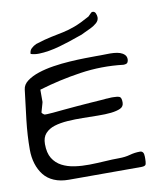

<svg xmlns="http://www.w3.org/2000/svg" viewBox="-72 -663 600 721"><g transform="rotate(-10 228.0 -302.5)"><path d="M7.8 -136.7Q7.8 -190.4 14.6 -249.5Q21.5 -308.6 28.3 -362.3Q30.3 -380.9 47.9 -394Q65.4 -407.2 91.8 -416Q118.2 -424.8 149.9 -429.7Q181.6 -434.6 212.4 -436.5Q243.2 -438.5 270.5 -439Q297.9 -439.5 314.5 -439.5Q320.3 -439.5 331.1 -439.5Q341.8 -439.5 354.5 -439.9Q367.2 -440.4 380.9 -439.5Q394.5 -438.5 404.8 -435.1Q415 -431.6 421.9 -424.8Q428.7 -418 428.7 -407.2Q428.7 -400.4 425.3 -395Q421.9 -389.6 409.2 -389.6Q327.1 -399.4 245.1 -387.2Q163.1 -375 85.9 -351.6Q85.9 -349.6 85.9 -341.8V-314.5Q85.9 -306.6 85.9 -304.7Q85.9 -302.7 84 -297.4Q82 -292 80.6 -285.6Q79.1 -279.3 77.1 -273.4Q75.2 -267.6 75.2 -266.6Q75.2 -264.6 79.1 -261.2Q83 -257.8 85.9 -256.8H95.7Q100.6 -256.8 118.2 -258.3Q135.7 -259.8 159.2 -262.2Q182.6 -264.6 209 -266.6Q235.4 -268.6 258.8 -270.5Q282.2 -272.5 300.3 -273.4Q318.4 -274.4 323.2 -275.4H327.1Q331.1 -275.4 335.4 -275.9Q339.8 -276.4 342.8 -276.4H349.6Q367.2 -276.4 374.5 -272.9Q381.8 -269.5 381.8 -251Q381.8 -235.4 368.2 -229Q354.5 -222.7 332.5 -220.2Q310.5 -217.8 282.2 -218.3Q253.9 -218.8 224.6 -219.2Q195.3 -219.7 166.5 -217.8Q137.7 -215.8 115.7 -209Q93.8 -202.1 80.6 -187.5Q67.4 -172.9 67.4 -147.5Q67.4 -113.3 80.1 -92.8Q92.8 -72.3 114.3 -61Q135.7 -49.8 163.1 -45.9Q190.4 -42 219.2 -42.5Q248 -43 277.3 -44.9Q306.6 -46.9 332 -46.9Q355.5 -46.9 374.5 -52.2Q393.6 -57.6 414.1 -57.6Q419.9 -57.6 423.3 -54.2Q426.8 -50.8 427.7 -45.9Q428.7 -41 428.7 -36.1V-27.3Q428.7 -15.6 426.8 -7.8Q424.8 0 409.2 0H132.8Q100.6 0 76.7 -10.3Q52.7 -20.5 38.1 -39.1Q23.4 -57.6 15.6 -82.5Q7.8 -107.4 7.8 -136.7ZM73.2 -490.2Q73.2 -502.9 81.5 -510.7Q89.8 -518.6 100.6 -523.4Q137.7 -535.2 162.1 -540Q186.5 -544.9 207.5 -549.3Q228.5 -553.7 252.4 -562.5Q276.4 -571.3 311.5 -590.8Q313.5 -592.8 318.4 -597.7Q323.2 -602.5 325.2 -604.5H327.1Q327.1 -604.5 327.6 -605Q328.1 -605.5 329.1 -605.5Q337.9 -605.5 341.3 -597.2Q344.7 -588.9 344.7 -582Q344.7 -569.3 333.5 -560.1Q322.3 -550.8 311.5 -545.9Q294.9 -538.1 287.6 -534.7Q280.3 -531.2 274.4 -528.3Q267.6 -526.4 254.4 -521.5Q241.2 -516.6 223.1 -510.7Q205.1 -504.9 184.6 -499Q164.1 -493.2 143.6 -489.7Q123 -486.3 105 -485.8Q86.9 -485.4 73.2 -490.2Z"/></g></svg>

Font: Swanky and Moo Moo Cyrillic
Style: Regular
Weight: 400
Designer: Kimberly Geswein; Denis Ignatov
Foundry: Kimberly Geswein; Denis Ignatov
Version: Version 1.003 June 27, 2018